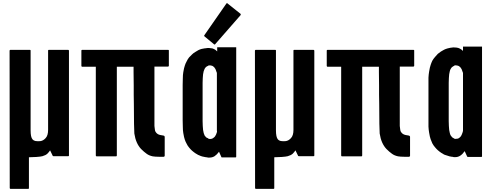

<svg xmlns="http://www.w3.org/2000/svg" viewBox="-20 -998 3163 1222"><path d="M418.9 -675.8Q418.9 -591.8 418.9 -424.8Q418.9 -286.1 418.9 -8.8Q418.9 -6.8 418 -4.9Q416 -3.9 414.1 -3.9Q382.8 -3.9 320.3 -3.9Q318.4 -3.9 317.4 -4.9Q315.4 -4.9 315.4 -6.8Q309.6 -17.6 298.8 -41Q292 -30.3 281.2 -19.5Q270.5 -9.8 250 -3.9Q239.3 -1 211.9 1Q185.5 2.9 164.1 2.9Q164.1 68.4 164.1 199.2Q164.1 201.2 163.1 203.1Q161.1 204.1 159.2 204.1Q122.1 204.1 46.9 204.1Q44.9 204.1 43.9 203.1Q42 201.2 42 199.2Q42 -92.8 41 -675.8Q41 -677.7 43 -679.7Q43.9 -680.7 45.9 -680.7Q87.9 -680.7 169.9 -680.7Q172.9 -680.7 173.8 -679.7Q174.8 -677.7 174.8 -675.8Q174.8 -506.8 174.8 -168.9Q174.8 -147.5 177.7 -132.8Q180.7 -118.2 187.5 -110.4Q193.4 -103.5 205.1 -100.6Q216.8 -98.6 235.4 -99.6Q254.9 -101.6 270.5 -119.1Q286.1 -135.7 286.1 -170.9Q286.1 -338.9 286.1 -675.8Q286.1 -677.7 287.1 -679.7Q289.1 -680.7 291 -680.7Q332 -680.7 413.1 -680.7Q415 -680.7 417 -679.7Q418.9 -677.7 418.9 -675.8Z M1054.7 -675.8Q1054.7 -643.6 1054.7 -579.1Q1054.7 -577.1 1052.7 -575.2Q1051.8 -574.2 1048.8 -574.2Q1020.5 -574.2 962.9 -574.2Q962.9 -448.2 962.9 -196.3Q963.9 -183.6 965.8 -172.9Q966.8 -163.1 970.7 -158.2Q980.5 -142.6 1000 -138.7Q1020.5 -134.8 1022.5 -134.8Q1022.5 -134.8 1022.5 -133.8Q1023.4 -133.8 1024.4 -133.8Q1025.4 -132.8 1026.4 -131.8Q1027.3 -130.9 1027.3 -129.9Q1028.3 -128.9 1028.3 -127Q1028.3 -86.9 1028.3 -6.8Q1028.3 -4.9 1027.3 -2.9Q1025.4 -1 1023.4 -1Q1022.5 -1 1022.5 -1Q1022.5 -1 1022.5 0Q1020.5 0 997.1 0Q973.6 0 968.8 -1Q968.8 -1 960.9 -2Q954.1 -2 952.1 -2.9Q928.7 -7.8 913.1 -19.5Q896.5 -31.2 877.9 -49.8Q861.3 -67.4 850.6 -91.8Q839.8 -116.2 835 -148.4Q834 -153.3 833 -210Q833 -265.6 832 -335.9Q832 -365.2 831.1 -395.5Q831.1 -425.8 831.1 -453.1Q831.1 -503.9 830.1 -538.1Q830.1 -573.2 830.1 -573.2Q794.9 -573.2 723.6 -573.2Q723.6 -384.8 723.6 -7.8Q723.6 -5.9 721.7 -3.9Q720.7 -2.9 718.8 -2.9Q677.7 -2.9 595.7 -2.9Q592.8 -2.9 591.8 -3.9Q589.8 -5.9 589.8 -7.8Q589.8 -196.3 589.8 -573.2Q561.5 -573.2 502.9 -573.2Q501 -573.2 500 -574.2Q498 -576.2 498 -578.1Q498 -610.4 498 -675.8Q498 -678.7 500 -679.7Q501 -680.7 502.9 -680.7Q685.5 -680.7 1049.8 -680.7Q1052.7 -680.7 1053.7 -679.7Q1054.7 -678.7 1054.7 -676.8Q1054.7 -676.8 1054.7 -675.8Z M1362.3 -697.3Q1403.3 -697.3 1483.4 -697.3Q1483.4 -610.4 1483.4 -435.5Q1483.4 -291 1483.4 -1Q1483.4 2 1482.4 2.9Q1480.5 3.9 1478.5 3.9Q1450.2 3.9 1393.6 3.9Q1392.6 3.9 1390.6 3.9Q1389.6 2.9 1388.7 1Q1383.8 -9.8 1374 -32.2Q1360.4 -13.7 1345.7 -3.9Q1331.1 4.9 1314.5 4.9Q1307.6 4.9 1303.7 4.9Q1299.8 3.9 1295.9 2.9Q1293.9 2.9 1292 2.9Q1290 2 1287.1 2Q1278.3 1 1267.6 -2Q1256.8 -4.9 1247.1 -9.8Q1240.2 -11.7 1235.4 -15.6Q1229.5 -18.6 1223.6 -22.5Q1218.8 -25.4 1212.9 -30.3Q1208 -34.2 1202.1 -39.1Q1193.4 -46.9 1184.6 -57.6Q1174.8 -68.4 1168 -83Q1160.2 -96.7 1156.2 -109.4Q1151.4 -122.1 1146.5 -151.4Q1143.6 -168.9 1143.6 -189.5Q1142.6 -209 1142.6 -232.4Q1142.6 -233.4 1142.6 -235.4Q1142.6 -236.3 1142.6 -236.3Q1142.6 -236.3 1142.6 -236.3Q1142.6 -263.7 1142.6 -317.4Q1142.6 -361.3 1142.6 -451.2Q1142.6 -451.2 1142.6 -451.2Q1142.6 -452.1 1142.6 -452.1Q1142.6 -453.1 1142.6 -457Q1142.6 -479.5 1143.6 -500Q1143.6 -520.5 1146.5 -538.1Q1151.4 -567.4 1156.2 -580.1Q1160.2 -593.8 1168 -607.4Q1174.8 -622.1 1183.6 -632.8Q1193.4 -643.6 1202.1 -651.4Q1211.9 -661.1 1222.7 -667Q1232.4 -673.8 1242.2 -678.7Q1252 -683.6 1262.7 -686.5Q1273.4 -689.5 1283.2 -690.4Q1284.2 -690.4 1285.2 -690.4Q1294.9 -692.4 1300.8 -692.4Q1307.6 -693.4 1319.3 -691.4Q1332 -691.4 1342.8 -685.5Q1352.5 -680.7 1362.3 -670.9Q1362.3 -679.7 1362.3 -697.3ZM1360.4 -167Q1360.4 -288.1 1360.4 -529.3Q1360.4 -531.2 1360.4 -534.2Q1359.4 -536.1 1358.4 -539.1Q1356.4 -545.9 1353.5 -552.7Q1351.6 -559.6 1347.7 -563.5Q1344.7 -569.3 1340.8 -572.3Q1336.9 -575.2 1333 -578.1Q1328.1 -580.1 1323.2 -581.1Q1319.3 -582 1314.5 -582Q1310.5 -582 1308.6 -581.1Q1306.6 -581.1 1304.7 -580.1Q1303.7 -579.1 1302.7 -578.1Q1300.8 -577.1 1299.8 -577.1Q1293.9 -574.2 1290 -570.3Q1285.2 -565.4 1282.2 -559.6Q1279.3 -553.7 1276.4 -544.9Q1274.4 -536.1 1272.5 -525.4Q1271.5 -515.6 1270.5 -501Q1269.5 -487.3 1269.5 -470.7Q1269.5 -389.6 1269.5 -226.6Q1269.5 -210 1270.5 -196.3Q1271.5 -181.6 1272.5 -170.9Q1274.4 -159.2 1276.4 -151.4Q1279.3 -142.6 1282.2 -135.7Q1286.1 -129.9 1291 -125Q1294.9 -121.1 1301.8 -119.1Q1302.7 -118.2 1304.7 -117.2Q1305.7 -116.2 1306.6 -115.2Q1308.6 -115.2 1310.5 -114.3Q1311.5 -113.3 1316.4 -113.3Q1321.3 -113.3 1325.2 -114.3Q1330.1 -115.2 1335 -118.2Q1337.9 -120.1 1342.8 -124Q1346.7 -127 1349.6 -131.8Q1352.5 -136.7 1355.5 -142.6Q1358.4 -149.4 1360.4 -156.2Q1361.3 -159.2 1361.3 -162.1Q1361.3 -164.1 1360.4 -167ZM1512.7 -906.2Q1512.7 -905.3 1511.7 -904.3Q1511.7 -903.3 1511.7 -902.3Q1458 -840.8 1349.6 -716.8Q1348.6 -715.8 1347.7 -714.8Q1346.7 -714.8 1345.7 -714.8Q1344.7 -714.8 1343.8 -714.8Q1343.8 -714.8 1342.8 -715.8Q1322.3 -732.4 1281.2 -766.6Q1280.3 -768.6 1279.3 -770.5Q1279.3 -770.5 1279.3 -771.5Q1279.3 -772.5 1280.3 -773.4Q1327.1 -840.8 1420.9 -975.6Q1420.9 -976.6 1422.9 -977.5Q1423.8 -977.5 1424.8 -977.5Q1425.8 -977.5 1426.8 -977.5Q1427.7 -977.5 1428.7 -975.6Q1456.1 -954.1 1510.7 -910.2Q1511.7 -910.2 1511.7 -908.2Q1512.7 -907.2 1512.7 -906.2Z M1980.5 -675.8Q1980.5 -591.8 1980.5 -424.8Q1980.5 -286.1 1980.5 -8.8Q1980.5 -6.8 1979.5 -4.9Q1977.5 -3.9 1975.6 -3.9Q1944.3 -3.9 1881.8 -3.9Q1879.9 -3.9 1878.9 -4.9Q1877 -4.9 1877 -6.8Q1871.1 -17.6 1860.4 -41Q1853.5 -30.3 1842.8 -19.5Q1832 -9.8 1811.5 -3.9Q1800.8 -1 1773.4 1Q1747.1 2.9 1725.6 2.9Q1725.6 68.4 1725.6 199.2Q1725.6 201.2 1724.6 203.1Q1722.7 204.1 1720.7 204.1Q1683.6 204.1 1608.4 204.1Q1606.4 204.1 1605.5 203.1Q1603.5 201.2 1603.5 199.2Q1603.5 -92.8 1602.5 -675.8Q1602.5 -677.7 1604.5 -679.7Q1605.5 -680.7 1607.4 -680.7Q1649.4 -680.7 1731.4 -680.7Q1734.4 -680.7 1735.4 -679.7Q1736.3 -677.7 1736.3 -675.8Q1736.3 -506.8 1736.3 -168.9Q1736.3 -147.5 1739.3 -132.8Q1742.2 -118.2 1749 -110.4Q1754.9 -103.5 1766.6 -100.6Q1778.3 -98.6 1796.9 -99.6Q1816.4 -101.6 1832 -119.1Q1847.7 -135.7 1847.7 -170.9Q1847.7 -338.9 1847.7 -675.8Q1847.7 -677.7 1848.6 -679.7Q1850.6 -680.7 1852.5 -680.7Q1893.6 -680.7 1974.6 -680.7Q1976.6 -680.7 1978.5 -679.7Q1980.5 -677.7 1980.5 -675.8Z M2616.2 -675.8Q2616.2 -643.6 2616.2 -579.1Q2616.2 -577.1 2614.3 -575.2Q2613.3 -574.2 2610.4 -574.2Q2582 -574.2 2524.4 -574.2Q2524.4 -448.2 2524.4 -196.3Q2525.4 -183.6 2527.3 -172.9Q2528.3 -163.1 2532.2 -158.2Q2542 -142.6 2561.5 -138.7Q2582 -134.8 2584 -134.8Q2584 -134.8 2584 -133.8Q2585 -133.8 2585.9 -133.8Q2586.9 -132.8 2587.9 -131.8Q2588.9 -130.9 2588.9 -129.9Q2589.8 -128.9 2589.8 -127Q2589.8 -86.9 2589.8 -6.8Q2589.8 -4.9 2588.9 -2.9Q2586.9 -1 2585 -1Q2584 -1 2584 -1Q2584 -1 2584 0Q2582 0 2558.6 0Q2535.2 0 2530.3 -1Q2530.3 -1 2522.5 -2Q2515.6 -2 2513.7 -2.9Q2490.2 -7.8 2474.6 -19.5Q2458 -31.2 2439.5 -49.8Q2422.9 -67.4 2412.1 -91.8Q2401.4 -116.2 2396.5 -148.4Q2395.5 -153.3 2394.5 -210Q2394.5 -265.6 2393.6 -335.9Q2393.6 -365.2 2392.6 -395.5Q2392.6 -425.8 2392.6 -453.1Q2392.6 -503.9 2391.6 -538.1Q2391.6 -573.2 2391.6 -573.2Q2356.4 -573.2 2285.2 -573.2Q2285.2 -384.8 2285.2 -7.8Q2285.2 -5.9 2283.2 -3.9Q2282.2 -2.9 2280.3 -2.9Q2239.3 -2.9 2157.2 -2.9Q2154.3 -2.9 2153.3 -3.9Q2151.4 -5.9 2151.4 -7.8Q2151.4 -196.3 2151.4 -573.2Q2123 -573.2 2064.5 -573.2Q2062.5 -573.2 2061.5 -574.2Q2059.6 -576.2 2059.6 -578.1Q2059.6 -610.4 2059.6 -675.8Q2059.6 -678.7 2061.5 -679.7Q2062.5 -680.7 2064.5 -680.7Q2247.1 -680.7 2611.3 -680.7Q2614.3 -680.7 2615.2 -679.7Q2616.2 -678.7 2616.2 -676.8Q2616.2 -676.8 2616.2 -675.8Z M2926.8 -701.2Q2966.8 -701.2 3047.9 -701.2Q3047.9 -613.3 3047.9 -438.5Q3047.9 -293.9 3047.9 -3.9Q3047.9 -2 3046.9 0Q3044.9 1 3043 1Q3014.6 1 2958 1Q2956.1 1 2955.1 0Q2954.1 0 2953.1 -2Q2948.2 -13.7 2937.5 -36.1Q2924.8 -17.6 2910.2 -7.8Q2895.5 2 2878.9 2Q2872.1 2 2868.2 2Q2864.3 1 2860.4 0Q2858.4 0 2856.4 0Q2854.5 -1 2851.6 -1Q2841.8 -2 2832 -5.9Q2821.3 -8.8 2810.5 -12.7Q2804.7 -14.6 2799.8 -18.6Q2793.9 -22.5 2788.1 -25.4Q2782.2 -29.3 2777.3 -33.2Q2772.5 -37.1 2766.6 -42Q2757.8 -49.8 2749 -60.5Q2739.3 -71.3 2731.4 -85.9Q2724.6 -100.6 2720.7 -112.3Q2715.8 -125 2710.9 -155.3Q2708 -171.9 2707 -192.4Q2707 -212.9 2707 -236.3Q2707 -237.3 2707 -239.3Q2707 -239.3 2707 -240.2Q2707 -240.2 2707 -240.2Q2707 -266.6 2707 -320.3Q2707 -364.3 2707 -454.1Q2707 -455.1 2707 -455.1Q2707 -455.1 2707 -455.1Q2707 -456.1 2707 -460Q2707 -483.4 2707 -502.9Q2708 -523.4 2710.9 -541Q2715.8 -571.3 2720.7 -584Q2724.6 -596.7 2731.4 -611.3Q2739.3 -625 2749 -635.7Q2757.8 -646.5 2766.6 -655.3Q2776.4 -663.1 2786.1 -669.9Q2796.9 -676.8 2806.6 -681.6Q2816.4 -686.5 2827.1 -689.5Q2837.9 -692.4 2847.7 -694.3Q2848.6 -694.3 2849.6 -694.3Q2859.4 -695.3 2865.2 -696.3Q2872.1 -696.3 2883.8 -695.3Q2896.5 -694.3 2907.2 -688.5Q2917 -683.6 2926.8 -673.8Q2926.8 -682.6 2926.8 -701.2ZM2926.8 -167Q2926.8 -288.1 2926.8 -530.3Q2926.8 -531.2 2926.8 -534.2Q2925.8 -537.1 2924.8 -539.1Q2922.9 -545.9 2919.9 -552.7Q2918 -559.6 2914.1 -563.5Q2911.1 -569.3 2907.2 -572.3Q2903.3 -575.2 2899.4 -578.1Q2894.5 -580.1 2889.6 -581.1Q2885.7 -582 2880.9 -582Q2876 -582 2875 -582Q2873 -581.1 2871.1 -580.1Q2870.1 -579.1 2869.1 -578.1Q2867.2 -577.1 2866.2 -577.1Q2860.4 -574.2 2856.4 -570.3Q2851.6 -565.4 2848.6 -559.6Q2844.7 -553.7 2842.8 -544.9Q2840.8 -536.1 2838.9 -525.4Q2837.9 -515.6 2836.9 -501Q2835.9 -487.3 2835.9 -470.7Q2835.9 -389.6 2835.9 -226.6Q2835.9 -210 2836.9 -196.3Q2837.9 -181.6 2838.9 -170.9Q2840.8 -159.2 2842.8 -151.4Q2844.7 -142.6 2848.6 -135.7Q2852.5 -129.9 2856.4 -126Q2860.4 -121.1 2866.2 -119.1Q2867.2 -118.2 2869.1 -117.2Q2870.1 -116.2 2871.1 -116.2Q2873 -115.2 2874 -114.3Q2876 -114.3 2880.9 -114.3Q2885.7 -114.3 2889.6 -115.2Q2894.5 -115.2 2899.4 -118.2Q2902.3 -120.1 2907.2 -124Q2911.1 -127 2914.1 -131.8Q2917 -136.7 2919.9 -143.6Q2922.9 -149.4 2924.8 -157.2Q2925.8 -159.2 2925.8 -161.1Q2925.8 -164.1 2926.8 -167Z"/></svg>

Font: Typeface
Style: Regular
Weight: 400
Version: Version 1.0